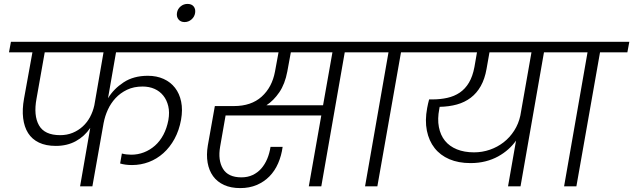

<svg xmlns="http://www.w3.org/2000/svg" viewBox="-20 -954 3242 983"><path d="M288 -262Q323 -262 352 -274Q381 -286 403.5 -306.5Q426 -327 441 -355Q456 -383 463 -415L510 -686H209L167 -449Q151 -363 179.5 -312.5Q208 -262 288 -262ZM36 -740H1080L1070 -686H574L533 -451Q562 -499 613 -532.5Q664 -566 737 -566Q782 -566 817.5 -550Q853 -534 876 -504.5Q899 -475 907.5 -433.5Q916 -392 907 -341Q897 -286 873.5 -243Q850 -200 816.5 -170Q783 -140 742 -124.5Q701 -109 656 -109Q621 -109 595 -117L604 -168Q615 -165 627.5 -163.5Q640 -162 652 -162Q686 -162 717 -174Q748 -186 773.5 -208.5Q799 -231 816.5 -264Q834 -297 842 -339Q849 -379 841.5 -410.5Q834 -442 816 -464.5Q798 -487 771 -499Q744 -511 710 -511Q665 -511 630.5 -494.5Q596 -478 571.5 -451.5Q547 -425 532 -392Q517 -359 511 -326V-327L453 0H390L442 -299Q413 -256 368.5 -231.5Q324 -207 266 -207Q215 -207 179.5 -224Q144 -241 124 -272.5Q104 -304 98.5 -349Q93 -394 103 -449L146 -686H26Z M925 -841Q905 -841 894 -854.5Q883 -868 886 -888Q889 -908 904.5 -921Q920 -934 940 -934Q961 -934 971.5 -921Q982 -908 979 -888Q976 -868 960.5 -854.5Q945 -841 925 -841Z M1451 -588Q1439 -524 1410 -481.5Q1381 -439 1344 -415H1634L1682 -686H1469ZM1021 -740H1896L1886 -686H1745L1625 0H1561L1625 -363H1135L1107 -203Q1095 -134 1121.5 -90Q1148 -46 1216 -46Q1248 -46 1273.5 -58Q1299 -70 1317.5 -91Q1336 -112 1348 -140.5Q1360 -169 1365 -202H1427Q1421 -157 1404 -118Q1387 -79 1359.5 -51Q1332 -23 1294.5 -7Q1257 9 1210 9Q1162 9 1127 -7Q1092 -23 1071 -52Q1050 -81 1043 -121Q1036 -161 1044 -209L1080 -411H1178Q1266 -411 1319.5 -459Q1373 -507 1388 -588L1406 -686H1011Z M1969 -686H1828L1838 -740H2183L2173 -686H2033L1912 0H1849Z M2407 -174Q2449 -174 2488 -187.5Q2527 -201 2558.5 -225.5Q2590 -250 2612.5 -285Q2635 -320 2644 -362L2701 -686H2486L2471 -601Q2462 -550 2441.5 -513.5Q2421 -477 2390 -453.5Q2359 -430 2319 -419Q2279 -408 2231 -407Q2229 -399 2229 -396Q2219 -345 2227 -303.5Q2235 -262 2258 -233.5Q2281 -205 2319 -189.5Q2357 -174 2407 -174ZM2125 -740H2915L2905 -686H2765L2645 0H2581L2622 -234Q2605 -210 2582 -189.5Q2559 -169 2530 -153Q2501 -137 2465.5 -128Q2430 -119 2389 -119Q2327 -119 2280.5 -139Q2234 -159 2205 -196Q2176 -233 2165.5 -285Q2155 -337 2167 -401Q2169 -412 2171.5 -423Q2174 -434 2177 -445H2193Q2234 -445 2270 -453Q2306 -461 2334 -480Q2362 -499 2381 -531Q2400 -563 2409 -611L2422 -686H2115Z M2988 -686H2847L2857 -740H3202L3192 -686H3052L2931 0H2868Z"/></svg>

Font: SVN-Poppins Light
Style: Italic
Weight: 300
Italic angle: -10°
Designer: Ninad Kale (Devanagari), Jonny Pinhorn (Latin)
Foundry: Indian Type Foundry
Version: Version 3.002 2017; ttfautohint (v1.8.3)